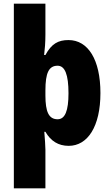

<svg xmlns="http://www.w3.org/2000/svg" viewBox="-20 -780 600 1040"><path d="M524 -276C524 -457 457 -563 351 -563C295 -563 259 -543 226 -482H219C223 -514 226 -551 226 -593V-760H55V240H226V31C226 10 223 -25 220 -66H226C255 -16 296 10 352 10C455 10 524 -95 524 -276ZM351 -275C351 -181 333 -134 292 -134C244 -134 226 -175 226 -263V-290C226 -384 244 -424 292 -424C332 -424 351 -375 351 -275Z"/></svg>

Font: Noto Sans Armenian Condensed Black
Style: Regular
Weight: 900
Width: 3
Designer: Monotype Design Team
Foundry: Monotype Imaging Inc.
Version: Version 2.008